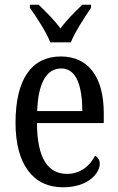

<svg xmlns="http://www.w3.org/2000/svg" viewBox="-20 -786 502 816"><path d="M194 -606H281C299 -651 341 -715 367 -753V-766H330C299 -736 263 -701 237 -665C211 -701 175 -736 144 -766H107V-753C134 -715 176 -651 194 -606ZM248 10C355 10 404 -50 404 -90C404 -108 394 -119 384 -124C363 -83 324 -47 265 -47C183 -47 138 -114 137 -263H421V-305C421 -463 352 -546 239 -546C116 -546 46 -452 46 -264C46 -90 119 10 248 10ZM330 -314H138C142 -430 176 -495 240 -495C305 -495 329 -422 330 -314Z"/></svg>

Font: Noto Serif Tamil Condensed
Style: Italic
Weight: 400
Width: 3
Italic angle: -12°
Designer: Indian Type Foundry, Tom Grace, and the Monotype Design Team
Foundry: Monotype Imaging Inc.
Version: Version 2.003